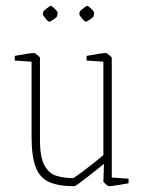

<svg xmlns="http://www.w3.org/2000/svg" viewBox="-20 -633 493 663"><path d="M237 10Q182 10 149.5 -4.5Q117 -19 103 -56.5Q89 -94 89 -161V-420L31 -424V-440Q58 -445 75 -447.5Q92 -450 98 -450Q100 -450 109 -443Q118 -436 118 -433V-150Q118 -89 134 -61Q150 -33 176 -25.5Q202 -18 231 -18Q235 -18 254 -32Q273 -46 296.5 -64.5Q320 -83 337 -97V-420L279 -424V-440Q306 -445 323 -447.5Q340 -450 346 -450Q348 -450 357 -443Q366 -436 366 -433V-20L424 -16V0Q393 5 378.5 7.5Q364 10 357 10Q353 10 345 3Q337 -4 337 -7L339 -67Q328 -58 311.5 -45Q295 -32 279 -19.5Q263 -7 251 1.5Q239 10 237 10ZM255 -592Q256 -595 267.5 -604Q279 -613 281 -613Q285 -613 296 -602Q307 -591 305 -586L303 -577Q302 -573 290.5 -565.5Q279 -558 276 -558Q272 -558 262.5 -570Q253 -582 254 -585ZM129 -592Q130 -595 141.5 -604Q153 -613 155 -613Q159 -613 170 -602Q181 -591 179 -586L177 -577Q176 -573 164.5 -565.5Q153 -558 150 -558Q146 -558 136.5 -570Q127 -582 128 -585Z"/></svg>

Font: Grenze Gotisch Thin
Style: Regular
Weight: 100
Designer: Renata Polastri
Foundry: Omnibus-Type
Version: Version 1.001